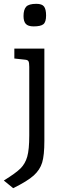

<svg xmlns="http://www.w3.org/2000/svg" viewBox="-43 -734 352 1004"><path d="M198 -653Q198 -619 184 -607.5Q170 -596 133 -596Q104 -596 92 -609Q80 -622 80 -650Q80 -684 94 -699Q108 -714 147 -714Q177 -714 187.5 -699.5Q198 -685 198 -653ZM110 -25V-384Q110 -406 106 -413.5Q102 -421 87 -422L32 -428V-480H189V3Q189 78 177.5 116Q166 154 133.5 183.5Q101 213 26 250L-23 210Q40 171 64.5 146.5Q89 122 99.5 85Q110 48 110 -25Z"/></svg>

Font: Enriqueta
Style: Regular
Weight: 400
Designer: Viviana Monsalve, Gustavo Ibarra
Foundry: Viviana Monsalve, Gustavo Ibarra
Version: Version 1.002